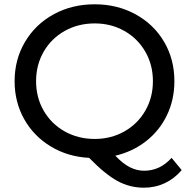

<svg xmlns="http://www.w3.org/2000/svg" viewBox="-20 -728 880 894"><path d="M826 64Q792 104 747 125Q702 146 650 146Q584 146 526.5 114.5Q469 83 395 7Q296 2 216.5 -46Q137 -94 92.5 -173.5Q48 -253 48 -350Q48 -451 96.5 -533Q145 -615 230 -661.5Q315 -708 421 -708Q526 -708 611 -661.5Q696 -615 744 -533.5Q792 -452 792 -350Q792 -264 757.5 -192Q723 -120 660.5 -71Q598 -22 517 -3Q552 34 584.5 50.5Q617 67 651 67Q725 67 779 7ZM421 -81Q497 -81 559 -116Q621 -151 656.5 -212.5Q692 -274 692 -350Q692 -426 656.5 -487.5Q621 -549 559 -584Q497 -619 421 -619Q344 -619 281.5 -584Q219 -549 183.5 -487.5Q148 -426 148 -350Q148 -274 183.5 -212.5Q219 -151 281.5 -116Q344 -81 421 -81Z"/></svg>

Font: Idrija
Style: Regular
Weight: 500
Designer: Julieta Ulanovsky
Foundry: Julieta Ulanovsky
Version: Version 7.200